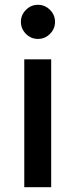

<svg xmlns="http://www.w3.org/2000/svg" viewBox="-20 -779 314 799"><path d="M193 0H81V-532H193ZM88 -638Q67 -659 67 -688Q67 -717 88 -738Q109 -759 138 -759Q167 -759 188 -738Q209 -717 209 -688Q209 -659 188 -638Q167 -617 138 -617Q109 -617 88 -638Z"/></svg>

Font: Montreal
Style: Regular
Weight: 400
Designer: Julieta Ulanovsky, usr_local_share
Foundry: Julieta Ulanovsky, usr_local_share
Version: Version 2.001